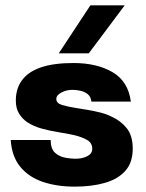

<svg xmlns="http://www.w3.org/2000/svg" viewBox="-20 -686 545 716"><path d="M258 10Q193 10 140.5 -7.5Q88 -25 56 -63.5Q24 -102 20 -164H169Q169 -131 185 -116.5Q201 -102 223 -98Q245 -94 261 -94Q287 -94 305.5 -103.5Q324 -113 324 -131Q324 -153 305 -164Q286 -175 257 -182Q230 -188 198 -193Q166 -198 135.5 -206.5Q105 -215 82 -230Q63 -243 51 -262.5Q39 -282 39 -311Q39 -356 62.5 -387.5Q86 -419 133.5 -435Q181 -451 254 -451Q341 -451 399.5 -417Q458 -383 468 -307H321Q319 -325 307.5 -334.5Q296 -344 280.5 -347.5Q265 -351 250 -351Q228 -351 209 -341Q190 -331 190 -317Q190 -301 211.5 -294.5Q233 -288 265 -283Q286 -280 308.5 -276Q331 -272 353.5 -266.5Q376 -261 396 -251Q430 -236 452.5 -208Q475 -180 475 -132Q475 -80 447.5 -49Q420 -18 371 -4Q322 10 258 10ZM199 -487 317 -666H445L311 -487Z"/></svg>

Font: Teachers
Style: Bold
Weight: 700
Designer: Alfredo Marco Pradil, Chank Diesel
Version: Version 1.001